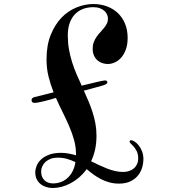

<svg xmlns="http://www.w3.org/2000/svg" viewBox="-20 -818 840 957"><path d="M502.9 -417Q509.3 -417 512.2 -414.6Q515.1 -412.1 515.1 -408.2Q515.1 -402.8 510 -399.7Q504.9 -396.5 499 -394Q493.2 -392.1 483.4 -389.4Q473.6 -386.7 461.4 -383.3Q449.2 -379.9 435.8 -376.2Q422.4 -372.6 409.2 -369.1L397.9 -366.2Q410.2 -339.4 421.4 -312.7Q432.6 -286.1 441.4 -258.5Q450.2 -231 455.6 -202.1Q460.9 -173.3 460.9 -142.1Q460.9 -104 453.9 -72.3Q446.8 -40.5 434.1 -14.2Q454.1 -4.4 473.9 4.9Q493.7 14.2 513.4 22Q533.2 29.8 553.2 34.4Q573.2 39.1 594.2 39.1Q608.4 39.1 621.8 34.9Q635.3 30.8 645.8 22.5Q656.2 14.2 662.6 1.2Q668.9 -11.7 668.9 -28.8Q668.9 -49.3 662.1 -63.2Q655.3 -77.1 647.2 -86.4Q639.2 -95.7 632.6 -101.6Q626 -107.4 626 -111.8Q626 -119.1 632.8 -119.1Q640.1 -119.1 650.9 -112.3Q661.6 -105.5 671.4 -93.3Q681.2 -81.1 688 -63.7Q694.8 -46.4 694.8 -25.9Q694.8 -3.4 688 18.6Q681.2 40.5 666.5 58.1Q651.9 75.7 628.9 86.4Q606 97.2 573.2 97.2Q547.9 97.2 525.4 91.1Q502.9 85 483.2 74.7Q463.4 64.5 445.6 51.5Q427.7 38.6 412.1 24.9Q395 48.3 374.3 66.2Q353.5 84 331.3 95.7Q309.1 107.4 286.4 113.3Q263.7 119.1 243.2 119.1Q225.6 119.1 209.7 114Q193.8 108.9 181.9 99.1Q169.9 89.4 162.8 74.7Q155.8 60.1 155.8 41Q155.8 25.9 162.4 8.8Q168.9 -8.3 184.1 -22.7Q199.2 -37.1 223.9 -46.6Q248.5 -56.2 284.2 -56.2Q303.7 -56.2 322.3 -52.7Q340.8 -49.3 358.9 -43.9V-48.8Q358.9 -85 349.4 -119.6Q339.8 -154.3 325 -188.7Q310.1 -223.1 292.5 -258.3Q274.9 -293.5 258.8 -330.1Q246.1 -326.2 230.7 -321.8Q215.3 -317.4 200.2 -313.7Q185.1 -310.1 172.1 -307.6Q159.2 -305.2 151.9 -305.2Q145 -305.2 141.1 -308.8Q137.2 -312.5 137.2 -317.9Q137.2 -324.7 141.1 -328.6Q145 -332.5 151.9 -334L247.1 -357.9Q231.9 -396.5 221.9 -436.5Q211.9 -476.6 211.9 -522Q211.9 -592.3 232.9 -644.3Q253.9 -696.3 287.1 -730.5Q320.3 -764.6 362.1 -781.2Q403.8 -797.9 444.8 -797.9Q481.9 -797.9 513.4 -786.1Q544.9 -774.4 567.6 -752.7Q590.3 -731 603.3 -699.7Q616.2 -668.5 616.2 -628.9Q616.2 -596.2 607.4 -571.8Q598.6 -547.4 584.5 -531.2Q570.3 -515.1 552.7 -507.1Q535.2 -499 517.1 -499Q502.9 -499 489.3 -503.7Q475.6 -508.3 465.1 -517.8Q454.6 -527.3 448.2 -541.7Q441.9 -556.2 441.9 -575.2Q441.9 -593.8 447.5 -608.2Q453.1 -622.6 461.7 -634.8Q470.2 -647 480 -657.5Q489.7 -668 498.3 -678.5Q506.8 -689 512.5 -700.2Q518.1 -711.4 518.1 -725.1Q518.1 -733.9 514.2 -744.1Q510.3 -754.4 501.5 -762.7Q492.7 -771 478.8 -776.6Q464.8 -782.2 444.8 -782.2Q416 -782.2 392.6 -772.9Q369.1 -763.7 352.5 -745.8Q335.9 -728 326.9 -701.9Q317.9 -675.8 317.9 -642.1Q317.9 -605.5 323.7 -572.3Q329.6 -539.1 339.4 -508.1Q349.1 -477.1 361.6 -448Q374 -418.9 387.2 -391.1Q406.2 -395.5 424.8 -400.1Q443.4 -404.8 459.2 -408.4Q475.1 -412.1 486.6 -414.6Q498 -417 502.9 -417ZM244.1 96.2Q263.7 96.2 281.7 89.8Q299.8 83.5 314.9 70.6Q330.1 57.6 340.8 37.6Q351.6 17.6 356 -9.8Q336.4 -19.5 314.5 -25.9Q292.5 -32.2 267.1 -32.2Q248 -32.2 232.9 -26.6Q217.8 -21 207.3 -11.5Q196.8 -2 190.9 10.7Q185.1 23.4 185.1 37.1Q185.1 64.5 201.4 80.3Q217.8 96.2 244.1 96.2Z"/></svg>

Font: Henny Penny
Style: Regular
Weight: 400
Version: Version 1.001